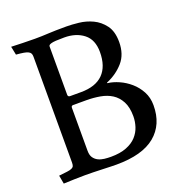

<svg xmlns="http://www.w3.org/2000/svg" viewBox="-130 -824 880 938"><g transform="rotate(-20 310.5 -355.0)"><path d="M153 -710Q172 -710 188 -710.5Q204 -711 222 -712Q240 -713 262.5 -713.5Q285 -714 318 -714Q344 -714 381 -710Q418 -706 452 -690Q486 -674 510 -642Q534 -610 534 -555Q534 -491 499 -451Q464 -411 412 -389Q410 -389 410 -387Q410 -385 412 -385Q439 -382 469.5 -368.5Q500 -355 526 -332.5Q552 -310 569 -278.5Q586 -247 586 -207Q586 -107 519 -51.5Q452 4 317 4Q309 4 289 3.5Q269 3 245 2Q221 1 196.5 0.5Q172 0 154 0Q123 0 99.5 1Q76 2 43 3L35 -41Q62 -44 78 -46Q94 -48 102.5 -52Q111 -56 113.5 -62.5Q116 -69 116 -80V-630Q116 -640 113 -646.5Q110 -653 101.5 -657.5Q93 -662 78 -664.5Q63 -667 39 -669L30 -713Q62 -712 90.5 -711Q119 -710 153 -710ZM289 -667Q262 -667 246 -666Q230 -665 221.5 -662.5Q213 -660 210 -657Q207 -654 207 -650V-399Q207 -389 217 -388H275Q351 -388 390 -427Q429 -466 429 -541Q429 -605 389.5 -636Q350 -667 289 -667ZM305 -41Q353 -41 386 -54Q419 -67 438.5 -88.5Q458 -110 466.5 -136.5Q475 -163 475 -190Q475 -237 459 -267Q443 -297 417 -313.5Q391 -330 356.5 -336Q322 -342 286 -342H217Q207 -342 207 -331V-108Q207 -85 216 -72Q225 -59 239 -52Q253 -45 270.5 -43Q288 -41 305 -41Z"/></g></svg>

Font: Lusitana
Style: Regular
Weight: 400
Designer: Ana Paula Megda
Foundry: Ana Paula Megda
Version: Version 1.000; ttfautohint (v1.1) -l 8 -r 50 -G 200 -x 14 -D